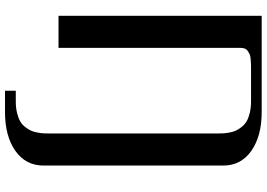

<svg xmlns="http://www.w3.org/2000/svg" viewBox="-166 -666 1040 748"><g transform="rotate(90 354.0 -292.0)"><path d="M41.5 -791.5H416.5Q510.3 -791.5 567.6 -751.2Q625 -710.9 625 -641.6V58.1Q625 127.9 567.6 168.2Q510.3 208.5 416.5 208.5H333.5V166.5H375Q399.9 166.5 419.9 161.6Q439.9 156.7 452.6 149.4Q465.3 142.1 474.6 130.1Q483.9 118.2 488.8 107.7Q493.7 97.2 496.3 82.5Q499 67.9 499.5 58.3Q500 48.8 500 35.6V-618.7Q500 -631.8 499.5 -641.6Q499 -651.4 496.3 -666Q493.7 -680.7 488.8 -691.2Q483.9 -701.7 474.6 -713.4Q465.3 -725.1 452.6 -732.7Q439.9 -740.2 419.9 -745.1Q399.9 -750 375 -750H250Q235.8 -750 228.8 -749.8Q221.7 -749.5 210 -748.5Q198.2 -747.6 192.1 -744.9Q186 -742.2 179.2 -737.8Q172.4 -733.4 169.4 -726.1Q166.5 -718.8 166.5 -708.5V0H41.5Z"/></g></svg>

Font: Gputeks
Style: Bold
Weight: 600
Width: 8
Version: Version 0.9